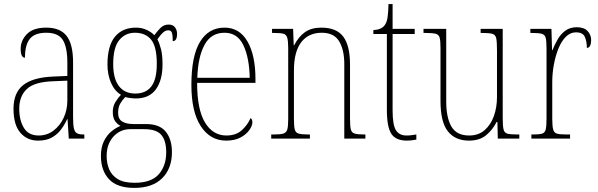

<svg xmlns="http://www.w3.org/2000/svg" viewBox="-20 -677 2920 938"><path d="M166 10Q113 10 79.5 -28.5Q46 -67 46 -146Q46 -224 93.5 -261.5Q141 -299 240 -303L309 -306V-371Q309 -446 287 -481.5Q265 -517 206 -517Q150 -517 126 -487.5Q102 -458 102 -395Q81 -395 81 -439Q81 -479 111.5 -510.5Q142 -542 206 -542Q274 -542 305.5 -501.5Q337 -461 337 -372V-105Q337 -68 341 -50Q345 -32 356 -26Q367 -20 388 -20H392V0H316L310 -95H308Q296 -68 278 -44Q260 -20 233 -5Q206 10 166 10ZM169 -15Q210 -15 241.5 -39Q273 -63 291 -101.5Q309 -140 309 -185V-283L239 -280Q148 -277 111 -242Q74 -207 74 -146Q74 -90 96.5 -52.5Q119 -15 169 -15Z M636 241Q552 241 512.5 198.5Q473 156 473 85Q473 42 488 12Q503 -18 525.5 -36Q548 -54 569 -62Q554 -69 542.5 -85Q531 -101 531 -131Q531 -158 544.5 -179.5Q558 -201 571 -214Q540 -232 522.5 -272Q505 -312 505 -362Q505 -453 541.5 -497.5Q578 -542 644 -542Q673 -542 696.5 -531Q720 -520 734 -505Q747 -523 763.5 -540Q780 -557 804 -557Q825 -557 835 -543.5Q845 -530 845 -512Q845 -476 824 -476Q824 -504 820 -516.5Q816 -529 802 -529Q789 -529 777 -518.5Q765 -508 749 -485Q759 -466 766.5 -437Q774 -408 774 -363Q774 -285 741.5 -240.5Q709 -196 644 -196Q633 -196 616.5 -198Q600 -200 592 -203Q578 -189 567.5 -171Q557 -153 557 -126Q557 -95 577.5 -83Q598 -71 632 -71H693Q760 -71 790 -33.5Q820 4 820 66Q820 146 772.5 193.5Q725 241 636 241ZM641 -220Q693 -220 719.5 -255Q746 -290 746 -365Q746 -449 718.5 -483Q691 -517 639 -517Q592 -517 562.5 -481Q533 -445 533 -364Q533 -293 561 -256.5Q589 -220 641 -220ZM638 216Q719 216 755.5 174.5Q792 133 792 67Q792 10 768 -18Q744 -46 684 -46H617Q567 -46 534 -9.5Q501 27 501 85Q501 121 513.5 150.5Q526 180 555.5 198Q585 216 638 216Z M1085 10Q1007 10 961 -60.5Q915 -131 915 -262Q915 -403 957 -472.5Q999 -542 1077 -542Q1150 -542 1189 -474.5Q1228 -407 1228 -291V-272H943Q943 -142 981.5 -78.5Q1020 -15 1086 -15Q1133 -15 1161.5 -41Q1190 -67 1204 -100Q1213 -95 1213 -79Q1213 -63 1198.5 -42Q1184 -21 1155.5 -5.5Q1127 10 1085 10ZM1200 -297Q1198 -395 1169 -456Q1140 -517 1077 -517Q1011 -517 979 -457.5Q947 -398 944 -297Z M1305 0V-20H1318Q1350 -20 1364.5 -24.5Q1379 -29 1383.5 -44.5Q1388 -60 1388 -95V-441Q1388 -476 1383.5 -492Q1379 -508 1365 -512Q1351 -516 1321 -516H1309V-536H1412L1415 -456H1417Q1439 -498 1470 -520Q1501 -542 1550 -542Q1624 -542 1657 -498Q1690 -454 1690 -361V-95Q1690 -60 1694 -44.5Q1698 -29 1712.5 -24.5Q1727 -20 1758 -20H1765V0H1662V-364Q1662 -433 1637 -475Q1612 -517 1552 -517Q1487 -517 1451.5 -470.5Q1416 -424 1416 -333V-95Q1416 -60 1420 -44.5Q1424 -29 1438.5 -24.5Q1453 -20 1485 -20H1494V0Z M1968 10Q1914 10 1892 -23Q1870 -56 1870 -141V-511H1804V-530Q1842 -532 1858 -552Q1870 -567 1873.5 -592.5Q1877 -618 1878 -657H1898V-536H2006V-511H1898V-138Q1898 -66 1914.5 -40.5Q1931 -15 1966 -15Q1979 -15 1989.5 -16.5Q2000 -18 2014 -20V5Q1989 10 1968 10Z M2271 10Q2204 10 2168 -35.5Q2132 -81 2132 -184V-443Q2132 -477 2128 -492.5Q2124 -508 2108.5 -512Q2093 -516 2060 -516H2049V-536H2160V-182Q2160 -102 2185.5 -58.5Q2211 -15 2272 -15Q2318 -15 2348 -41.5Q2378 -68 2393 -110.5Q2408 -153 2408 -203V-431Q2408 -471 2404.5 -489Q2401 -507 2386 -511.5Q2371 -516 2336 -516H2328V-536H2436V-99Q2436 -62 2440 -45Q2444 -28 2459 -24Q2474 -20 2506 -20H2517V0H2412L2410 -81H2406Q2387 -43 2355 -16.5Q2323 10 2271 10Z M2576 0V-20H2583Q2614 -20 2628 -24Q2642 -28 2646 -44.5Q2650 -61 2650 -97V-441Q2650 -476 2646 -492Q2642 -508 2626.5 -512Q2611 -516 2578 -516H2571V-536H2674L2677 -432H2679Q2689 -457 2703.5 -483Q2718 -509 2741 -526.5Q2764 -544 2798 -544Q2833 -544 2850.5 -525.5Q2868 -507 2868 -481Q2868 -465 2863 -454Q2858 -443 2847 -443Q2847 -475 2837 -497Q2827 -519 2794 -519Q2766 -519 2744.5 -497.5Q2723 -476 2708.5 -440.5Q2694 -405 2686 -362Q2678 -319 2678 -277V-97Q2678 -61 2682.5 -44.5Q2687 -28 2701.5 -24Q2716 -20 2747 -20H2765V0Z"/></svg>

Font: Noto Serif Lao Condensed Thin
Style: Regular
Weight: 100
Width: 3
Designer: Monotype Design Team
Foundry: Monotype Imaging Inc.
Version: Version 2.003; ttfautohint (v1.8.4.7-5d5b)